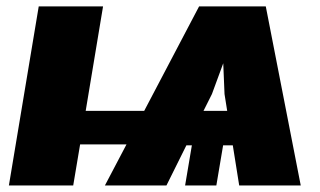

<svg xmlns="http://www.w3.org/2000/svg" viewBox="-20 -565 976 585"><path d="M708.8 0 689.3 -122.2H659.8L639.2 0H544L564.6 -122.2H547.9L487.2 0H299.7L365.4 -125H224.1L203.1 0H7.1L98 -545.5H294L241.1 -227.3H419.4L586.6 -545.5H789.8L896.3 0ZM600.1 -227.3H672.2L664.1 -278.4L660.2 -372.2L625.7 -278.4Z"/></svg>

Font: Karasuma Gothic
Style: Italic
Weight: 900
Italic angle: -9.39999°
Designer: Rasmus Andersson / Ryoko Nishizuka
Foundry: Genbu
Version: Version 1.00